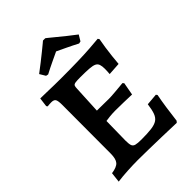

<svg xmlns="http://www.w3.org/2000/svg" viewBox="-251 -976 1097 1097"><g transform="rotate(-45 297.5 -428.0)"><path d="M43 10 50 -51Q93 -57 108.5 -75Q124 -93 124 -136L125 -529Q125 -561 118.5 -572Q112 -583 91 -583Q86 -583 76.5 -582.5Q67 -582 60 -581L55 -588L62 -643Q84 -643 113.5 -642Q143 -641 174.5 -640.5Q206 -640 232 -640Q307 -640 363 -641.5Q419 -643 461.5 -646Q504 -649 535 -652L541 -643Q536 -618 531.5 -586.5Q527 -555 523.5 -524Q520 -493 518 -466L441 -461Q442 -469 442.5 -482Q443 -495 443 -502Q443 -523 438.5 -536.5Q434 -550 421 -556.5Q408 -563 380.5 -565Q353 -567 308 -567Q282 -567 269.5 -565Q257 -563 253.5 -556Q250 -549 250 -532L239 -311L236 -128Q236 -101 240.5 -88.5Q245 -76 259.5 -72Q274 -68 305 -68Q355 -68 386 -72Q417 -76 434 -87.5Q451 -99 459.5 -122.5Q468 -146 473 -185L544 -191L550 -183Q543 -148 535.5 -97Q528 -46 523 -2L515 7Q459 5 400 3.5Q341 2 290 1Q239 0 206 0Q171 0 125 2.5Q79 5 43 10ZM227 -283 235 -365Q242 -365 260.5 -365Q279 -365 300.5 -364.5Q322 -364 338 -364Q355 -364 390 -367Q425 -370 456 -373L463 -365L449 -288Q422 -289 383 -290Q344 -291 316 -291Q294 -291 269.5 -288.5Q245 -286 227 -283ZM191 -708 177 -711 156 -746Q183 -766 209.5 -787Q236 -808 258.5 -826Q281 -844 294 -855Q307 -866 307 -866H325Q325 -867 338.5 -856Q352 -845 374 -827Q396 -809 422.5 -787.5Q449 -766 476 -746L455 -711L441 -708Q407 -726 372 -742.5Q337 -759 316 -769Q295 -759 261 -743Q227 -727 191 -708Z"/></g></svg>

Font: Alegreya SemiBold
Style: Regular
Weight: 600
Designer: Juan Pablo del Peral
Foundry: Huerta Tipografica
Version: Version 2.009